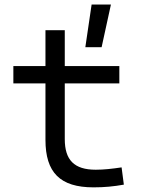

<svg xmlns="http://www.w3.org/2000/svg" viewBox="-20 -805 626 835"><path d="M386.7 9.8C434.1 9.8 474.1 5.9 518.6 -2L508.8 -77.1C466.3 -70.8 431.6 -66.9 396.5 -66.9C302.7 -66.9 261.7 -108.9 261.7 -200.2V-442.4H499V-517.6H261.7V-673.8H177.7V-517.6H38.1V-442.4H177.7V-196.8C177.7 -54.7 241.2 9.8 386.7 9.8ZM351.1 -599.6H421.9L462.4 -785.2H378.4Z"/></svg>

Font: Cascadia Code SemiLight
Style: Regular
Weight: 350
Monospace: yes
Designer: Aaron Bell
Foundry: Saja Typeworks
Version: Version 2404.023